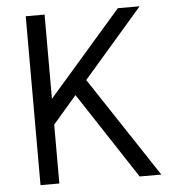

<svg xmlns="http://www.w3.org/2000/svg" viewBox="-51 -747 708 793"><g transform="rotate(-5 303.0 -350.0)"><path d="M85 0V-700.2H163.1V-351.1L466.8 -700.2H557.1L311 -416L585.9 0H496.1L261.2 -357.9L163.1 -244.1V0Z"/></g></svg>

Font: Uncut Sans
Style: Regular
Weight: 400
Designer: Kasper Nordkvist
Foundry: UNCUT.wtf
Version: Version 1.304;Glyphs 3.2 (3246)